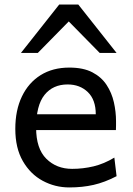

<svg xmlns="http://www.w3.org/2000/svg" viewBox="-20 -801 575 833"><path d="M482.9 -236.8H119.6V-305.2H395.5Q395.5 -368.2 361.1 -401.4Q326.7 -434.6 273.4 -434.6Q209.5 -434.6 173.1 -389.2Q136.7 -343.8 136.7 -246.6Q136.7 -156.2 180.9 -112.3Q225.1 -68.4 293 -68.4Q340.3 -68.4 386 -79.3Q431.6 -90.3 476.1 -117.2L485.8 -36.6Q434.1 -9.8 385.7 1.2Q337.4 12.2 280.8 12.2Q218.8 12.2 165.3 -16.6Q111.8 -45.4 79.1 -102.1Q46.4 -158.7 46.4 -241.7Q46.4 -322.8 75 -382.3Q103.5 -441.9 156 -474.9Q208.5 -507.8 280.8 -507.8Q341.3 -507.8 380.6 -487.3Q419.9 -466.8 442.4 -432.6Q464.8 -398.4 474.1 -357.2Q483.4 -315.9 483.4 -274.9Q483.4 -268.6 483.4 -256.1Q483.4 -243.7 482.9 -236.8ZM144 -571.3H70.8L236.8 -781.2H319.8L485.8 -571.3H412.6L278.3 -708Z"/></svg>

Font: Andika LitF DSA DSG
Style: Regular
Weight: 400
Designer: Victor Gaultney, Annie Olsen, Julie Remington, Don Collingsworth, Eric Hays, Becca Hirsbrunner
Foundry: SIL International
Version: Version 6.200 ; LitF DSA DSG; ttfautohint (v1.8.3.10-c5d8)